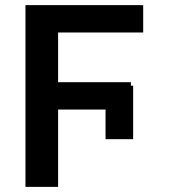

<svg xmlns="http://www.w3.org/2000/svg" viewBox="-20 -727 672 747"><path d="M498 -185.5H390.6V-300.8H206.1V0H79.1V-707H537.1V-600.6H206.1V-407.2H489.3V-393.6H498Z"/></svg>

Font: Pretendard Std SemiBold
Style: Regular
Weight: 600
Designer: Base glyphs from Inter by Rasmus Andersson; Hangeul glyphs from Noto Sans CJK(Source Han Sans) by Jang Soo-young and Kan
Foundry: Kil Hyung-jin
Version: Version 1.309